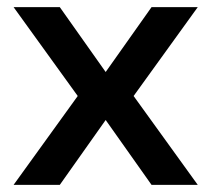

<svg xmlns="http://www.w3.org/2000/svg" viewBox="-20 -516 590 536"><path d="M18 0 197 -248 18 -496H147L275 -315L403 -496H532L353 -248L532 0H403L275 -181L147 0Z"/></svg>

Font: DM Sans 24pt SemiBold
Style: Regular
Weight: 600
Designer: Colophon Foundry, Jonny Pinhorn
Foundry: Colophon Foundry
Version: Version 4.004;gftools[0.9.30]